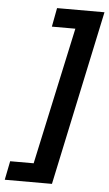

<svg xmlns="http://www.w3.org/2000/svg" viewBox="-100 -757 492 863"><g transform="rotate(5 145.5 -325.5)"><path d="M336 -720H122L106 -635H212L78 -16H-28L-45 69H168Z"/></g></svg>

Font: Racing Sans One
Style: Regular
Weight: 400
Designer: Pablo Impallari, Rodrigo Fuenzalida
Foundry: Pablo Impallari, Rodrigo Fuenzalida
Version: Version 1.001